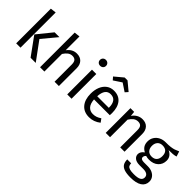

<svg xmlns="http://www.w3.org/2000/svg" viewBox="57 -1736 2893 2893"><g transform="rotate(45 1503.5 -289.5)"><path d="M184 0H92V-739L184 -750ZM293 -294 509 0H399L190 -288L384 -527H487Z M1002 -378V0H910V-365Q910 -421 888.5 -444Q867 -467 826 -467Q785 -467 753 -443Q721 -419 693 -375V0H601V-738L693 -748V-454Q755 -539 849 -539Q921 -539 961.5 -496Q1002 -453 1002 -378Z M1272 0H1180V-527H1272ZM1290 -717Q1290 -690 1272 -672.5Q1254 -655 1225 -655Q1197 -655 1179 -672.5Q1161 -690 1161 -717Q1161 -744 1179 -762Q1197 -780 1225 -780Q1254 -780 1272 -762Q1290 -744 1290 -717Z M1855 -232H1519Q1525 -145 1563 -104Q1601 -63 1661 -63Q1699 -63 1731 -74Q1763 -85 1798 -109L1838 -54Q1754 12 1654 12Q1544 12 1482.5 -60Q1421 -132 1421 -258Q1421 -340 1447.5 -403.5Q1474 -467 1523.5 -503Q1573 -539 1640 -539Q1745 -539 1801 -470Q1857 -401 1857 -279Q1857 -256 1855 -232ZM1766 -306Q1766 -384 1735 -425Q1704 -466 1642 -466Q1529 -466 1519 -300H1766ZM1477 -679 1612 -792H1673L1809 -679L1769 -634L1643 -718L1516 -634Z M2401 -378V0H2309V-365Q2309 -421 2288 -444Q2267 -467 2226 -467Q2184 -467 2152 -443Q2120 -419 2092 -374V0H2000V-527H2079L2087 -449Q2115 -491 2156.5 -515Q2198 -539 2248 -539Q2320 -539 2360.5 -496Q2401 -453 2401 -378Z M3007 -503Q2977 -493 2941 -490Q2905 -487 2853 -487Q2946 -445 2946 -354Q2946 -275 2892 -225Q2838 -175 2745 -175Q2709 -175 2678 -185Q2666 -177 2659 -163.5Q2652 -150 2652 -136Q2652 -93 2721 -93H2805Q2858 -93 2899 -74Q2940 -55 2962.5 -22Q2985 11 2985 53Q2985 130 2922 171.5Q2859 213 2738 213Q2653 213 2603.5 195.5Q2554 178 2533 143Q2512 108 2512 53H2595Q2595 85 2607 103.5Q2619 122 2650 131.5Q2681 141 2738 141Q2821 141 2856.5 120.5Q2892 100 2892 59Q2892 22 2864 3Q2836 -16 2786 -16H2703Q2636 -16 2601.5 -44.5Q2567 -73 2567 -116Q2567 -142 2582 -166Q2597 -190 2625 -209Q2579 -233 2557.5 -268.5Q2536 -304 2536 -355Q2536 -408 2562.5 -450Q2589 -492 2635.5 -515.5Q2682 -539 2739 -539Q2801 -538 2843 -543.5Q2885 -549 2912.5 -558.5Q2940 -568 2980 -586ZM2630 -355Q2630 -301 2659 -268.5Q2688 -236 2741 -236Q2795 -236 2823.5 -267.5Q2852 -299 2852 -356Q2852 -473 2739 -473Q2687 -473 2658.5 -440.5Q2630 -408 2630 -355Z"/></g></svg>

Font: Fira GO
Style: Regular
Weight: 400
Designer: Carrois Corporate
Foundry: Carrois Corporate GbR
Version: Version 0.300